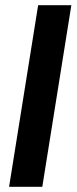

<svg xmlns="http://www.w3.org/2000/svg" viewBox="-20 -720 295 740"><path d="M15 0 127 -700H255L143 0Z"/></svg>

Font: Georama SemiBold
Style: Italic
Weight: 600
Italic angle: -9°
Designer: Jean-Baptiste Levee
Foundry: Production Type
Version: Version 1.000